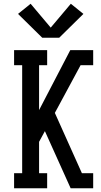

<svg xmlns="http://www.w3.org/2000/svg" viewBox="-20 -1002 540 1022"><path d="M55 0V-80H98V-655H55V-735H231V-655H188V-416L354 -735H476V-655H409L272 -401L416 -80H476V0H356L219 -304L188 -247V-80H231V0ZM205 -801 76 -928 143 -982 250 -855 357 -982 424 -928 295 -801Z"/></svg>

Font: Iosevka Slab Medium
Style: Regular
Weight: 500
Monospace: yes
Designer: Belleve Invis
Foundry: Belleve Invis
Version: Version 11.1.1; ttfautohint (v1.8.3)